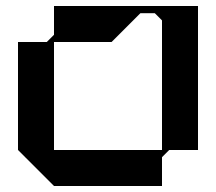

<svg xmlns="http://www.w3.org/2000/svg" viewBox="-20 -620 720 640"><path d="M520 -600H472H428H352H259H232H160V-504L136 -480H40V-120L160 0H520V-96L544 -120H640V-600ZM160 -120V-480H232H259H352L448 -576H496L520 -552V-120Z"/></svg>

Font: KUBO
Style: Regular
Weight: 400
Version: Version 001.000